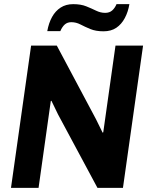

<svg xmlns="http://www.w3.org/2000/svg" viewBox="-20 -906 734 926"><path d="M33 0 130 -686H254L443 -331L475 -266L478 -268L537 -686H670L573 0H450L260 -354L228 -420L225 -419L166 0ZM208 -756Q215 -795 231 -824Q247 -853 272.5 -869.5Q298 -886 333 -886Q370 -886 396 -875.5Q422 -865 443.5 -854.5Q465 -844 487 -844Q508 -844 521 -855.5Q534 -867 542 -886H604Q598 -849 582 -819Q566 -789 541 -772Q516 -755 479 -755Q442 -755 415.5 -766Q389 -777 368 -788Q347 -799 324 -799Q305 -799 292.5 -788Q280 -777 271 -756Z"/></svg>

Font: Chivo SemiBold
Style: Italic
Weight: 600
Italic angle: -8.05°
Designer: Hector Gatti
Foundry: Omnibus-Type
Version: Version 2.002